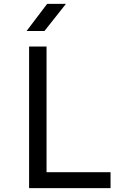

<svg xmlns="http://www.w3.org/2000/svg" viewBox="-20 -970 640 990"><path d="M130 0V-730H220V-82H550V0ZM117 -810 223 -950H320L209 -810Z"/></svg>

Font: NKDuy Mono
Style: Regular
Weight: 400
Monospace: yes
Designer: NKDuy
Foundry: NKDuy
Version: Version 2.251; ttfautohint (v1.8.4.7-5d5b)